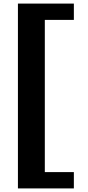

<svg xmlns="http://www.w3.org/2000/svg" viewBox="-20 -907 492 1071"><path d="M80 -887H392V-796H230V53H392V144H80Z"/></svg>

Font: Aneo
Style: Bold
Weight: 700
Designer: Anastasios Pappas
Foundry: Anastasios Pappas
Version: Version 1.000